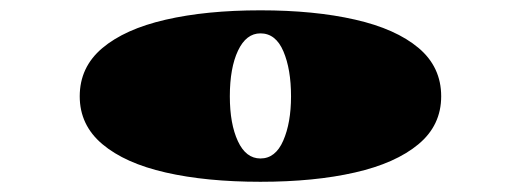

<svg xmlns="http://www.w3.org/2000/svg" viewBox="-20 -816 1015 374"><path d="M487.3 -461.9Q381.8 -461.9 302.7 -480Q223.6 -498 179.4 -535.2Q135.3 -572.3 135.3 -628.4Q135.3 -685.1 179.2 -722.2Q223.1 -759.3 302.5 -777.6Q381.8 -795.9 487.3 -795.9Q592.3 -795.9 671.6 -777.8Q751 -759.8 795.2 -722.7Q839.4 -685.5 839.4 -628.4Q839.4 -571.8 794.9 -534.9Q750.5 -498 671.4 -480Q592.3 -461.9 487.3 -461.9ZM487.3 -507.3Q516.6 -507.3 531.7 -542Q546.9 -576.7 546.9 -628.4Q546.9 -681.2 532 -716.1Q517.1 -751 487.3 -751Q459.5 -751 443.6 -717.3Q427.7 -683.6 427.7 -628.4Q427.7 -574.7 443.4 -541Q459 -507.3 487.3 -507.3Z"/></svg>

Font: Asset
Style: Regular
Weight: 400
Version: Version 1.003; ttfautohint (v1.8.4.7-5d5b)